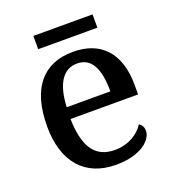

<svg xmlns="http://www.w3.org/2000/svg" viewBox="-127 -776 799 884"><g transform="rotate(-20 272.5 -334.0)"><path d="M136 -613H426V-678H136ZM292 10C416 10 474 -47 474 -91C474 -110 464 -124 453 -129C429 -91 379 -56 310 -56C218 -56 169 -117 166 -260H497V-307C497 -466 415 -547 282 -547C136 -547 53 -452 53 -264C53 -91 140 10 292 10ZM382 -317H168C173 -429 212 -490 281 -490C355 -490 382 -422 382 -317Z"/></g></svg>

Font: Noto Serif Yezidi Medium
Style: Regular
Weight: 500
Designer: Dalton Maag Ltd
Foundry: Dalton Maag Ltd
Version: Version 1.001